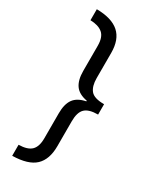

<svg xmlns="http://www.w3.org/2000/svg" viewBox="-223 -776 807 996"><g transform="rotate(30 181.0 -278.0)"><path d="M41 95Q94 94 117 71.5Q140 49 140 -1V-151Q140 -206 161.5 -236Q183 -266 233 -276V-280Q183 -289 161.5 -319.5Q140 -350 140 -405V-555Q140 -607 114.5 -628.5Q89 -650 41 -651V-717Q131 -716 175 -677Q219 -638 219 -558V-407Q219 -359 239.5 -334Q260 -309 320 -309V-247Q265 -247 242 -224.5Q219 -202 219 -149V1Q219 80 177.5 119.5Q136 159 41 161Z"/></g></svg>

Font: Noto Sans Khmer ExtraCondensed
Style: Regular
Weight: 400
Width: 2
Designer: Danh Hong and the Monotype Design Team
Foundry: Monotype Imaging Inc.
Version: Version 2.004; ttfautohint (v1.8.4.7-5d5b)